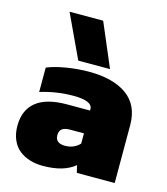

<svg xmlns="http://www.w3.org/2000/svg" viewBox="-111 -825 802 921"><g transform="rotate(15 289.5 -364.0)"><path d="M221.2 -522 120.1 -737.8H287.1L378.9 -522ZM187 9.8Q151.9 9.8 122.3 0.7Q92.8 -8.3 69.6 -26.6Q46.4 -44.9 33.2 -75.2Q20 -105.5 20 -145Q20 -223.1 70.8 -264.2Q121.6 -305.2 223.1 -305.2H337.9V-312Q337.9 -353 243.2 -353Q159.2 -353 79.1 -328.1V-449.2Q116.2 -464.8 173.3 -474.4Q230.5 -483.9 286.1 -483.9Q405.8 -483.9 473.9 -435.1Q542 -386.2 542 -287.1V0H354L345.2 -36.1Q290.5 9.8 187 9.8ZM265.1 -110.8Q309.1 -110.8 337.9 -141.1V-191.9H270Q242.7 -191.9 229.7 -182.1Q216.8 -172.4 216.8 -150.9Q216.8 -110.8 265.1 -110.8Z"/></g></svg>

Font: Kanit ExtraBold
Style: Regular
Weight: 800
Designer: Katatrad Team
Foundry: CadsonDemak
Version: Version 1.000;PS 001.000;hotconv 1.0.88;makeotf.lib2.5.64775